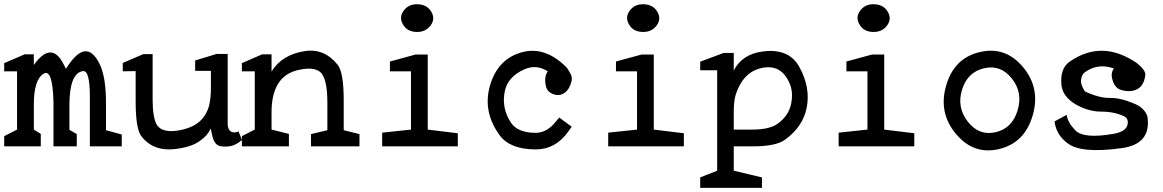

<svg xmlns="http://www.w3.org/2000/svg" viewBox="-20 -699 5556 917"><path d="M294.9 -370.1Q392.6 -528.3 458 -388.7Q486.3 -327.1 486.3 -205.1V-77.1L561.5 -56.6V0H409.2V-238.3Q409.2 -364.3 376 -359.4Q311.5 -349.6 311.5 -196.3V-79.1L346.7 -58.6V0H235.4V-210.9Q231.4 -371.1 189.5 -347.7Q141.6 -320.3 141.6 -200.2V-80.1L174.8 -59.6V0H0V-48.8L61.5 -80.1V-358.4H0V-397.5L97.7 -439.5H141.6V-388.7Q226.6 -507.8 285.2 -389.6Z M942.4 -32.2Q904.3 1 825.2 11.7Q710 28.3 652.3 -52.7Q627.9 -89.8 627.9 -213.9V-359.4L566.4 -358.4V-398.4L664.1 -440.4H709V-222.7Q709 -141.6 727.5 -105.5Q755.9 -56.6 855 -80.6Q954.1 -104.5 978.5 -194.3Q987.3 -229.5 987.3 -279.3V-360.4H912.1V-410.2L1014.6 -441.4H1067.4V-107.4Q1067.4 -85 1080.1 -72.3Q1092.8 -64.5 1107.4 -67.4L1119.1 -71.3L1135.7 -30.3L1127.9 -24.4Q1087.9 8.8 1032.2 -1Q1003.9 -6.8 994.1 -49.8L986.3 -85Q970.7 -51.8 942.4 -32.2Z M1543.5 -209Q1543.5 -303.7 1521 -340.8Q1494.6 -385.7 1402.8 -364.3Q1276.9 -335 1276.9 -162.1V-80.1L1359.9 -59.6V0H1135.3V-48.8L1196.8 -80.1V-358.4H1135.3V-397.5L1231.9 -439.5H1276.9V-357.4Q1326.7 -438.5 1437 -455.1Q1529.8 -468.8 1593.3 -388.7Q1621.6 -352.5 1621.6 -219.7V-77.1L1696.8 -58.6V0H1465.3V-58.6L1543.5 -77.1Z M1904.8 -582Q1884.3 -616.2 1908.2 -648.4Q1932.1 -680.7 1976.1 -678.7Q2020 -676.8 2040 -642.6Q2060.1 -608.4 2036.1 -576.7Q2012.2 -544.9 1968.3 -546.4Q1924.3 -547.9 1904.8 -582ZM2022.9 -80.1 2166.5 -62.5V0H1805.2V-65.4L1942.9 -80.1V-358.4H1842.3V-405.3L1964.4 -438.5H2022.9Z M2693.8 -70.3Q2633.3 14.6 2538.6 14.6Q2416.5 14.6 2366.7 -52.7Q2284.7 -164.1 2319.8 -289.1Q2357.9 -421.9 2480 -451.2Q2586.4 -476.6 2686 -377Q2689 -374 2698.7 -357.4Q2714.4 -334 2710.4 -315.4Q2700.7 -269.5 2672.4 -252.9Q2644 -236.3 2610.8 -254.9Q2588.4 -266.6 2584.5 -302.7Q2580.6 -336.9 2596.2 -358.4Q2540.5 -393.6 2482.9 -367.2Q2407.7 -333 2392.1 -268.6Q2372.6 -184.6 2421.4 -111.3Q2454.6 -64.5 2539.6 -64.5Q2590.3 -65.4 2630.4 -113.3L2650.9 -137.7L2710.4 -93.8Z M2984.4 -582Q2963.9 -616.2 2987.8 -648.4Q3011.7 -680.7 3055.7 -678.7Q3099.6 -676.8 3119.6 -642.6Q3139.6 -608.4 3115.7 -576.7Q3091.8 -544.9 3047.9 -546.4Q3003.9 -547.9 2984.4 -582ZM3102.5 -80.1 3246.1 -62.5V0H2884.8V-65.4L3022.5 -80.1V-358.4H2921.9V-405.3L3043.9 -438.5H3102.5Z M3484.4 -162.1V-80.1H3572.3Q3653.3 -80.1 3691.4 -106.4Q3747.1 -144.5 3758.8 -205.1Q3762.7 -225.6 3762.7 -244.1Q3762.7 -289.1 3735.4 -330.1Q3704.1 -377.9 3648.4 -377.9Q3628.9 -377.9 3605.5 -371.1Q3527.3 -348.6 3494.1 -248Q3484.4 -217.8 3484.4 -162.1ZM3405.3 116.2V-363.3H3324.2V-404.3L3436.5 -446.3H3484.4V-362.3Q3524.4 -440.4 3623 -453.1Q3748 -469.7 3797.9 -378.9Q3851.6 -281.2 3833 -185.5Q3815.4 -93.8 3728.5 -31.2Q3685.5 0 3575.2 0H3484.4V116.2L3619.1 148.4V198.2H3324.2V148.4Z M4085 -582Q4064.5 -616.2 4088.4 -648.4Q4112.3 -680.7 4156.2 -678.7Q4200.2 -676.8 4220.2 -642.6Q4240.2 -608.4 4216.3 -576.7Q4192.4 -544.9 4148.4 -546.4Q4104.5 -547.9 4085 -582ZM4203.1 -80.1 4346.7 -62.5V0H3985.4V-65.4L4123 -80.1V-358.4H4022.5V-405.3L4144.5 -438.5H4203.1Z M4839.8 -170.9Q4866.2 -256.8 4812.5 -324.2Q4758.8 -391.6 4679.7 -373Q4600.6 -354.5 4574.7 -270.5Q4548.8 -186.5 4602.1 -118.2Q4655.3 -49.8 4734.4 -67.4Q4813.5 -85 4839.8 -170.9ZM4659.2 -450.2Q4781.2 -479.5 4865.7 -378.9Q4950.2 -278.3 4912.1 -147.5Q4874 -16.6 4752.4 12.7Q4630.9 42 4545.9 -59.1Q4460.9 -160.2 4499 -291Q4537.1 -421.9 4659.2 -450.2Z M5299.8 -372.1Q5226.6 -398.4 5165 -356.4Q5144.5 -343.8 5142.6 -312.5Q5141.6 -294.9 5161.1 -262.7Q5229.5 -230.5 5280.3 -231.4Q5330.1 -232.4 5394.5 -205.1Q5444.3 -186.5 5460 -143.6Q5480.5 -9.8 5335 8.8Q5143.6 35.2 5079.1 -14.6Q5024.4 -54.7 5016.6 -119.1L5074.2 -150.4Q5080.1 -113.3 5115.2 -77.1Q5155.3 -34.2 5301.8 -60.5Q5371.1 -73.2 5366.2 -121.1Q5363.3 -136.7 5348.6 -143.6Q5301.8 -166 5237.3 -166Q5178.7 -166 5118.2 -200.2Q5056.6 -236.3 5049.8 -291Q5041 -372.1 5089.8 -405.3Q5242.2 -510.7 5407.2 -399.4Q5418 -391.6 5426.8 -382.8Q5451.2 -358.4 5450.2 -342.8Q5445.3 -294.9 5417 -276.4Q5384.8 -255.9 5336.9 -268.6Q5306.6 -276.4 5294.9 -312.5Q5282.2 -347.7 5299.8 -372.1Z"/></svg>

Font: Hopone
Style: Regular
Weight: 400
Foundry: SIL International (SIL)
Version: Version 1.00 September 3, 2015, initial release